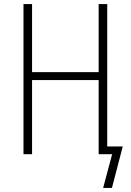

<svg xmlns="http://www.w3.org/2000/svg" viewBox="-20 -755 640 940"><path d="M528 165H485L529 0H463V-363H137V0H95V-735H137V-402H463V-735H505V-38H581Z"/></svg>

Font: Iosevka Extralight Extended
Style: Regular
Weight: 200
Width: 7
Monospace: yes
Designer: Belleve Invis
Foundry: Belleve Invis
Version: Version 32.5.0; ttfautohint (v1.8.4)